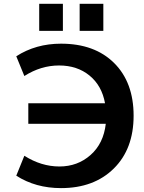

<svg xmlns="http://www.w3.org/2000/svg" viewBox="-20 -967 747 997"><path d="M64.5 -54.7 106.4 -158.2Q194.3 -102.5 288.6 -102.5Q382.8 -102.5 450.2 -162.1Q517.6 -221.7 529.3 -324.2H127V-430.7H525.4Q508.8 -522.5 444.8 -574.7Q380.9 -627 286.6 -627Q192.4 -627 106.4 -572.3L64.5 -674.8Q166 -740.2 296.9 -740.2Q471.7 -740.2 572.8 -639.6Q673.8 -539.1 673.8 -366.2Q673.8 -193.4 570.8 -91.8Q467.8 9.8 296.9 9.8Q165 9.8 64.5 -54.7ZM183.6 -806.6V-947.3H306.6V-806.6ZM393.6 -806.6V-947.3H516.6V-806.6Z"/></svg>

Font: GenEi M Gothic v2 Bold
Style: Regular
Weight: 700
Version: Version 2.0